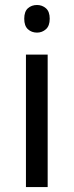

<svg xmlns="http://www.w3.org/2000/svg" viewBox="-20 -757 298 777"><path d="M172.9 0H85V-536.1H172.9ZM78.1 -681.2Q78.1 -710.4 93 -723.6Q107.9 -736.8 129.9 -736.8Q150.4 -736.8 165.8 -723.6Q181.2 -710.4 181.2 -681.2Q181.2 -652.3 165.8 -638.7Q150.4 -625 129.9 -625Q107.9 -625 93 -638.7Q78.1 -652.3 78.1 -681.2Z"/></svg>

Font: Noto Sans Historic
Style: Regular
Weight: 400
Designer: Monotype Design Team
Foundry: Monotype Imaging Inc.
Version: Version 0.71 uh